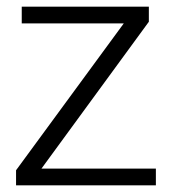

<svg xmlns="http://www.w3.org/2000/svg" viewBox="-20 -554 507 574"><path d="M28 0V-45L350 -484H45V-534H425V-489L104 -50H446V0Z"/></svg>

Font: Georama ExtraCondensed Thin Light
Style: Regular
Weight: 300
Version: Version 1.001